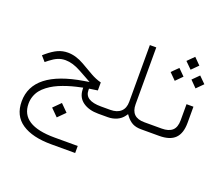

<svg xmlns="http://www.w3.org/2000/svg" viewBox="-155 -885 1675 1454"><g transform="rotate(20 682.5 -158.0)"><path d="M296.4 75.7 354.5 17.6 412.6 75.7 354.5 133.8ZM665 0H640.6Q564.9 0 517.3 -33.4Q469.7 -66.9 466.8 -129.4L465.8 -146.5L449.2 -142.6Q413.1 -135.3 381.1 -126.5Q349.1 -117.7 314.9 -105.2Q280.8 -92.8 252.7 -78.1Q224.6 -63.5 199 -43.9Q173.3 -24.4 156 -2.4Q138.7 19.5 128.4 48.1Q118.2 76.7 118.2 108.4Q118.2 282.7 391.6 282.7H578.1V339.4H385.7Q232.4 339.4 147.9 282.2Q63.5 225.1 63.5 109.9Q63.5 -132.3 455.1 -196.3L496.6 -203.1L460 -223.6L395 -259.3Q327.6 -296.4 270.5 -296.4Q236.8 -296.4 208.7 -284.4Q180.7 -272.5 148.9 -247.6L125 -228.5L88.4 -270L106.4 -285.6Q150.9 -322.8 188.2 -339.6Q225.6 -356.4 267.6 -356.4Q332 -356.4 399.9 -317.4L492.2 -264.2Q533.2 -240.7 577.6 -229V-164.6Q547.9 -160.6 522 -156.2L509.8 -154.3V-142.1Q509.8 -58.6 641.1 -58.6H665.5Q677.7 -58.6 677.7 -32.7V-27.3Q677.7 -16.1 674.6 -8.1Q671.4 0 665 0Z M992.7 0H985.4Q944.3 0 916.5 -14.4Q888.7 -28.8 866.2 -58.1L854 -74.2L842.8 -58.1Q821.8 -29.3 788.6 -14.6Q755.4 0 717.3 0H661.6Q648.9 0 648.9 -27.3V-32.7Q648.9 -58.6 661.1 -58.6H716.3Q770.5 -58.6 800.3 -85.9Q830.1 -113.3 830.1 -164.6V-622.1H881.8V-164.6Q881.8 -58.6 990.2 -58.6H992.7Q1004.9 -58.6 1004.9 -32.7V-27.3Q1004.9 -16.1 1001.7 -8.1Q998.5 0 992.7 0Z M992.7 -58.6H1130.9Q1186.5 -58.6 1215.3 -84.2Q1244.1 -109.9 1244.1 -167.5V-296.4H1299.8V-167Q1299.8 -81.5 1258.8 -40.8Q1217.8 0 1131.3 0H993.2Q980.5 0 980.5 -27.3V-32.7Q980.5 -58.6 992.7 -58.6ZM1131.3 -604 1183.6 -656.2 1235.4 -604 1183.6 -552.2ZM1215.3 -484.4 1267.1 -536.1 1319.3 -484.4 1267.1 -432.1ZM1047.4 -484.4 1099.6 -536.1 1151.4 -484.4 1099.6 -432.1Z"/></g></svg>

Font: Shabnam Thin FD
Style: Thin-FD
Weight: 100
Foundry: DejaVu fonts team - Redesigned by Saber Rastikerdar - Based on Vazir font
Version: Version 5.0.0